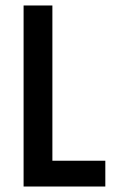

<svg xmlns="http://www.w3.org/2000/svg" viewBox="-20 -680 414 700"><path d="M66 0V-660H171V-94H364V0Z"/></svg>

Font: Bricolage Grotesque 10pt Condensed Medium
Style: Regular
Weight: 500
Width: 3
Designer: Mathieu Triay
Foundry: Atelier Triay
Version: Version 1.000; ttfautohint (v1.8.4.7-5d5b);gftools[0.9.32]